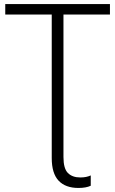

<svg xmlns="http://www.w3.org/2000/svg" viewBox="-20 -734 571 950"><path d="M368 196Q304 196 270 160Q236 124 236 48V-662H6V-714H524V-662H294V43Q294 100 316 122Q338 144 377 144Q393 144 405.5 141.5Q418 139 429 134V185Q406 196 368 196Z"/></svg>

Font: Noto Sans Light
Style: Regular
Weight: 300
Designer: Monotype Design Team
Foundry: Monotype Imaging Inc.
Version: Version 2.007